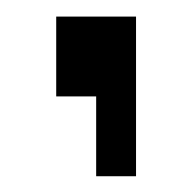

<svg xmlns="http://www.w3.org/2000/svg" viewBox="-20 -118 235 235"><path d="M48.8 0V-97.7H146.5V97.7H97.7V0Z"/></svg>

Font: BabelStone Runic Staveless
Style: Regular
Weight: 400
Designer: Andrew West
Foundry: BabelStone
Version: Version 3.002 March 14, 2022